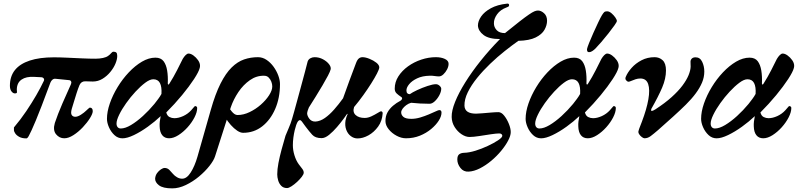

<svg xmlns="http://www.w3.org/2000/svg" viewBox="-20 -748 4406 1058"><path d="M125.2 14.6Q101 14.6 85.6 5.9Q70.2 -2.7 63.4 -13.8Q56.6 -24.9 56.8 -29.9V-45.8Q94.7 -90.7 125.1 -136Q155.5 -181.3 179.7 -223.1Q203.9 -265 220.6 -300.4Q225.1 -308.5 221.4 -314.9Q217.7 -321.4 207.6 -322.4L167.6 -324.4Q124.2 -326.9 98.9 -309.5Q73.5 -292.2 72.6 -255.4Q72.5 -248.4 73.5 -240.8Q74.5 -233.3 61.9 -233.3Q52 -233.3 43.3 -244.4Q34.6 -255.5 34.6 -275.4Q34.6 -327.4 62.3 -362Q90 -396.5 144.1 -414.3Q198.2 -432.1 276.8 -432.1Q307.8 -432.1 348.7 -430.2Q389.6 -428.3 431.4 -426.4Q473.2 -424.5 505.4 -424.5Q528.6 -424.5 547.3 -428.6Q565.9 -432.6 575.6 -439.8Q586.5 -447.4 592.7 -455.3Q599 -463.1 605.3 -463.1Q615.7 -463.1 620.9 -458.3Q626 -453.5 626 -439.8Q626 -421 616.1 -397.2Q606.2 -373.4 587.7 -351.1Q569.3 -328.7 544.8 -313.8Q520.3 -298.8 491.7 -298.8Q479.4 -298.8 469.3 -299.4Q459.2 -300 449 -300Q438 -300 430.4 -294.7Q422.8 -289.5 418.1 -279.2Q410 -259.8 402.2 -235.2Q394.3 -210.6 387.3 -187.1Q380.2 -163.6 375.5 -148.3Q368.8 -124.5 375.1 -114.5Q381.4 -104.5 395 -104.5Q408.4 -104.5 426.2 -116Q444 -127.5 454.8 -138.3Q460.7 -144.2 467.1 -149.6Q473.4 -155.1 474.4 -155.1Q491.1 -155.1 491.1 -135.3Q491.1 -121.8 475.8 -97.1Q460.5 -72.5 436.3 -46.7Q412 -20.9 384.8 -3.5Q357.7 14 334 14Q307 14 288.8 -8.3Q270.5 -30.6 282.2 -70.4Q289.5 -93 300.3 -120.5Q311.2 -148 323.8 -177.6Q336.5 -207.2 348.9 -234.2Q361.4 -261.1 370.2 -282.1Q374.8 -291.7 372.1 -298.5Q369.5 -305.3 361.2 -306.3L286.1 -313.9Q276.6 -314.9 269.2 -309Q261.7 -303 257.7 -292.6Q229 -214.4 209.5 -164.5Q190 -114.7 177.5 -84.2Q165 -53.8 154.6 -31.4Q147.4 -16.5 139.6 -0.9Q131.9 14.6 125.2 14.6Z M654.7 14.2Q629.5 14.2 610.4 -3.7Q591.4 -21.6 580.4 -46.6Q569.4 -71.7 569.4 -93.1Q569.4 -132.3 585.2 -178Q601 -223.6 628.1 -268.1Q655.1 -312.6 689.8 -349.3Q724.5 -386 762.2 -408.2Q800 -430.3 836.3 -430.3Q866.5 -430.3 881.3 -410.8Q896 -391.2 901.1 -359.2Q906.3 -327.2 904.6 -288.1Q904.6 -283.5 907.4 -282.2Q910.1 -281 913.5 -287.3Q936.5 -323.6 955.6 -361.1Q974.6 -398.6 986.8 -423.2Q994.2 -435.7 1002.8 -444.3Q1011.4 -452.9 1018.9 -452.9Q1031.2 -452.9 1045.7 -442.5Q1060.1 -432.1 1071.2 -416.6Q1082.2 -401.1 1082.2 -385.6Q1082.2 -382 1081.7 -378.8Q1081.2 -375.5 1080.2 -372.5Q1075.4 -352.6 1049.3 -312.4Q1023.1 -272.3 983.3 -223.9Q943.5 -175.6 896.2 -128.3Q901.3 -109.5 914 -103.1Q926.8 -96.7 941.1 -96.7Q963.5 -96.7 989.3 -108.3Q1015 -120 1033.4 -140.3Q1042.5 -150.4 1047.9 -157Q1053.4 -163.5 1054.7 -163.5Q1059.6 -163.5 1063 -160.8Q1066.5 -158.2 1066.5 -152.9Q1066.5 -130 1051.8 -101.3Q1037.1 -72.7 1013.6 -46.5Q990.1 -20.4 963 -3.2Q935.9 14 911.9 14Q887.4 14 874 -2.9Q860.5 -19.8 859.7 -51.7Q858.9 -64.6 860.6 -78.6Q862.2 -92.6 865.4 -108.1Q833.9 -78.2 794.7 -49.9Q755.5 -21.7 718.2 -3.8Q680.9 14.2 654.7 14.2ZM645.6 -40Q669.9 -40 701.8 -59Q733.7 -78 767.6 -108.9Q801.4 -139.8 830.8 -175.3Q841.6 -189 851.8 -202.7Q862.1 -216.4 869.7 -230.4Q872.1 -270 861.2 -290.6Q850.3 -311.2 824.7 -311.2Q805.8 -311.2 780.1 -291.9Q754.4 -272.7 726.8 -243Q699.1 -213.2 675.3 -179.6Q651.4 -146.1 636.8 -115.9Q622.1 -85.8 622.1 -67.2Q622.1 -54.5 628.4 -47.2Q634.8 -40 645.6 -40Z M929.2 290Q877.8 290 855.9 273Q834 256.1 834.8 235.5Q836.5 218.3 845.7 205.6Q855 192.9 866.9 185.2Q878.8 177.5 886.9 177.5Q902.5 177.5 913.3 188.4Q924.1 199.3 933.5 210.6Q942.3 221.1 955.8 228.9Q969.3 236.7 983.8 236.7Q1009.2 236.7 1031.1 202.1Q1053.1 167.5 1068.3 114.7L1141.4 -142.1Q1166.4 -230.4 1195.2 -287.4Q1224 -344.4 1256.4 -376.2Q1288.9 -408.1 1325 -420.5Q1361 -432.9 1401.5 -432.9Q1427 -432.9 1449.1 -417.9Q1471.2 -402.9 1487.7 -380Q1504.2 -357 1513.5 -331.7Q1522.8 -306.3 1522.8 -284.6Q1522.8 -208.6 1496.5 -147.8Q1470.2 -87.1 1424.7 -51.6Q1379.2 -16.2 1319.7 -16.2Q1304.7 -16.2 1287 -28Q1269.2 -39.9 1251.9 -59.3Q1234.5 -78.6 1221 -101.9L1242.4 -152.9Q1249.7 -143.1 1256.8 -134.1Q1263.9 -125.1 1272 -119.7Q1280 -114.2 1288.8 -114.2Q1321.8 -114.2 1355.2 -130.2Q1388.7 -146.2 1417 -171Q1445.3 -195.9 1462.8 -223.1Q1480.3 -250.2 1480.3 -271.7Q1480.3 -284.4 1475.2 -297.7Q1470.1 -311.1 1460.4 -320.8Q1450.8 -330.5 1436.4 -330.5Q1393.9 -332.1 1357.2 -306.4Q1320.5 -280.7 1293.7 -240.9Q1267 -201.1 1252.2 -158.2L1165.2 113Q1158.2 135.8 1134.3 166.1Q1110.4 196.5 1076.5 224.8Q1042.5 253.1 1004 271.5Q965.5 290 929.2 290Z M1561.7 288.3Q1541.8 288.3 1529.9 276Q1517.9 263.8 1512.8 246.1Q1507.7 228.5 1507.7 212.7Q1507.7 185.4 1514.3 150.3Q1521 115.3 1531.6 76.1Q1542.2 37 1553.2 0Q1558.2 -13 1570.2 -40.5Q1582.2 -68 1589.2 -92Q1592.2 -102 1600.2 -130.3Q1608.2 -158.6 1618.6 -197.3Q1629.1 -235.9 1640.1 -276.5Q1651.1 -317 1660.6 -352.4Q1670.1 -387.8 1675.2 -408.9Q1679.2 -420.7 1690.1 -426.8Q1700.9 -432.9 1713.4 -432.9Q1738.6 -432.9 1760 -421.2Q1781.5 -409.6 1793.4 -393.9Q1805.2 -378.2 1802 -365.6Q1799.5 -354.7 1787.3 -331.3Q1775.1 -308 1757.1 -277.5Q1739 -247 1719.3 -215Q1699.5 -183.1 1682 -155.7Q1677.7 -145.2 1675 -136.9Q1672.4 -128.6 1672.4 -124.7Q1672.4 -109.9 1684.6 -93.7Q1696.8 -77.4 1718.7 -78.2Q1744.8 -79.9 1770.4 -97.9Q1796 -115.8 1821.3 -144.6Q1846.6 -173.3 1870.3 -206.3Q1888.7 -257.4 1904.7 -301.6Q1920.7 -345.8 1940.8 -397.9Q1948.1 -418.2 1956.9 -425.5Q1965.7 -432.9 1977.4 -432.9Q1993.7 -432.9 2015.8 -424Q2037.9 -415.2 2054.2 -402.3Q2070.5 -389.3 2070 -375.7Q2069.1 -365.8 2057.3 -342.8Q2045.4 -319.8 2025.8 -288.6Q2006.1 -257.4 1981.9 -223.6Q1957.7 -189.8 1931.2 -158.3Q1922.2 -130.3 1939.6 -114.2Q1957.1 -98.1 1989.4 -98.1Q2007.6 -98.1 2026.7 -107.1Q2045.8 -116.1 2060.8 -125.4Q2075.8 -134.7 2079 -134.7Q2083.8 -134.7 2086.4 -131.4Q2089 -128 2088.6 -123.2Q2086.1 -81.5 2063.6 -50.4Q2041.1 -19.3 2010.3 -2.2Q1979.6 14.8 1950 14.8Q1930 14.8 1913.1 2Q1896.2 -10.7 1887.9 -33.1Q1879.6 -55.4 1883.9 -83.8Q1885.7 -92.7 1888.6 -101.9Q1891.5 -111 1895.6 -119.9L1892.8 -120.7Q1888.8 -114.7 1873.3 -93.4Q1857.8 -72.1 1836.9 -47.8Q1816 -23.5 1793.6 -5.1Q1771.2 13.2 1752.2 13.2Q1717.4 13.2 1700.5 -5.5Q1683.5 -24.2 1665.3 -48.5Q1661.9 -52.5 1655.8 -61.4Q1649.7 -70.4 1643.6 -78.2Q1637.5 -86 1633.5 -86Q1626.8 -86 1622 -79.5Q1617.1 -73 1612.1 -58.7Q1608.7 -49.6 1604.2 -31.1Q1599.7 -12.6 1596.7 9.4Q1593.8 31.4 1593.8 52Q1593.8 79.6 1602.7 108.2Q1611.6 136.9 1626.1 156.9Q1636.6 171 1645.2 181.8Q1653.7 192.7 1653.7 203.4Q1653.7 212.2 1643.1 226.1Q1632.4 240 1617.1 254.3Q1601.7 268.5 1586.4 278.4Q1571.1 288.3 1561.7 288.3Z M2217 14Q2191.4 14 2165.3 0Q2139.2 -14 2121.6 -35.9Q2104 -57.7 2104 -81.1Q2104 -108.6 2115.3 -128.8Q2126.6 -149 2145.4 -165.1Q2164.1 -181.1 2186.5 -192.8Q2193.7 -196.9 2195.5 -203.5Q2197.2 -210 2190.4 -214Q2176.6 -222.9 2165.8 -233Q2155.1 -243.2 2155.1 -259.2Q2155.1 -295.6 2175.1 -327Q2195.2 -358.5 2228.3 -382.4Q2261.4 -406.3 2301.7 -419.6Q2342 -432.9 2381.6 -432.9Q2410.9 -432.9 2431.4 -423.3Q2451.9 -413.8 2451.9 -396.4Q2451.9 -381.6 2443.7 -365.7Q2435.4 -349.7 2423.3 -338.4Q2411.2 -327 2399.1 -327Q2388.3 -327 2373.4 -329.3Q2358.4 -331.5 2347.8 -330.7Q2307.3 -329.9 2278.7 -316.3Q2250.1 -302.8 2234.8 -284.2Q2219.6 -265.7 2219.6 -249.8Q2219.6 -238.8 2224.7 -233.9Q2229.8 -229 2238.2 -229Q2252 -239 2279.3 -251.8Q2306.7 -264.5 2335.7 -274.2Q2364.8 -284 2382.1 -284Q2393 -284 2402.2 -275.5Q2411.4 -267 2411.4 -259Q2411.4 -243 2401 -223.3Q2390.5 -203.6 2375.8 -189.9Q2361 -176.2 2347.3 -176.2Q2322.7 -176.2 2293.9 -177.7Q2265.2 -179.3 2245.5 -181.7Q2230.9 -177.8 2218.3 -168.4Q2205.8 -159 2198.2 -148.5Q2190.7 -137.9 2190.7 -128.8Q2190.7 -114 2203.4 -103.5Q2216.1 -93.1 2246.8 -93.1Q2269.9 -93.1 2294.9 -100.4Q2319.8 -107.8 2342.3 -117.3Q2364.8 -126.7 2380.5 -134.1Q2396.1 -141.4 2400.6 -141.4Q2412.9 -141.4 2412.9 -127.4Q2412.9 -107.4 2397.8 -83.5Q2382.8 -59.6 2355.9 -37.1Q2329 -14.6 2293.8 -0.3Q2258.5 14 2217 14Z M2562.5 197.7Q2534.2 199.4 2517.1 177.3Q2500 155.3 2500 131.1Q2500 109.4 2510.7 101.9Q2521.3 94.4 2537.5 94Q2564.8 93.3 2599.7 82.6Q2634.5 71.9 2667.8 56.2Q2701.1 40.6 2723.5 25.8Q2745.8 11 2747.5 2.3Q2749.1 -3.3 2744.5 -8Q2739.8 -12.7 2731.5 -12.7Q2715.7 -12.7 2684.6 -8.1Q2653.5 -3.5 2620.8 1.7Q2588.1 6.8 2567.4 6.8Q2546.1 6.8 2523.4 -8.2Q2500.7 -23.3 2485.2 -48.1Q2469.7 -72.8 2468.9 -103.1Q2468.1 -137.6 2487.8 -186.7Q2507.5 -235.8 2543.7 -293.9Q2579.8 -351.9 2628.7 -413.1Q2677.6 -474.3 2735.2 -532.8Q2673.9 -532.8 2644.6 -555.2Q2615.2 -577.6 2613.6 -607Q2613.6 -631.6 2631.4 -657.4Q2649.2 -683.1 2685 -702.7Q2720.8 -722.2 2773.6 -727.9Q2778.6 -728.8 2782 -726.9Q2785.4 -725.1 2785.4 -719.6Q2785.4 -713.7 2780.8 -711.1Q2776.3 -708.5 2770.6 -706.7Q2737.4 -694.6 2719.2 -669.3Q2701.1 -644.1 2701.7 -619.3Q2701.7 -598.4 2716.8 -582Q2731.8 -565.6 2762.8 -565.6Q2812.1 -605.6 2843.6 -630.1Q2875.1 -654.6 2894.4 -667.7Q2913.6 -680.9 2924.6 -685.5Q2935.5 -690 2944.4 -690Q2961.4 -690 2978 -675.1Q2994.5 -660.3 2994.5 -633.6Q2994.5 -609.1 2980.4 -583.9Q2966.3 -558.8 2931.7 -541.6Q2897 -524.5 2836.4 -523Q2802.4 -499.1 2761.6 -466.8Q2720.8 -434.6 2681.3 -396.7Q2641.8 -358.9 2609.2 -318.7Q2576.7 -278.5 2557.6 -239.4Q2538.6 -200.4 2539.4 -165.6Q2540.2 -143.3 2556.3 -132.5Q2572.3 -121.7 2603.2 -121.7Q2614.5 -121.7 2637.4 -123.7Q2660.3 -125.6 2685.3 -127.8Q2710.3 -130 2726.5 -130Q2743.1 -130 2758.4 -110.6Q2773.8 -91.2 2784.1 -65.5Q2794.4 -39.9 2794.4 -20.1Q2794.4 -0.3 2780 26.9Q2765.7 54.2 2741.5 83.4Q2717.3 112.6 2687.1 137.9Q2656.9 163.2 2624.5 179.7Q2592.2 196.1 2562.5 197.7Z M2961.7 14.2Q2936.5 14.2 2917.4 -3.7Q2898.4 -21.6 2887.4 -46.6Q2876.4 -71.7 2876.4 -93.1Q2876.4 -132.3 2892.2 -178Q2908 -223.6 2935.1 -268.1Q2962.1 -312.6 2996.8 -349.3Q3031.5 -386 3069.2 -408.2Q3107 -430.3 3143.3 -430.3Q3173.5 -430.3 3188.3 -410.8Q3203 -391.2 3208.1 -359.2Q3213.3 -327.2 3211.6 -288.1Q3211.6 -283.5 3214.4 -282.2Q3217.1 -281 3220.5 -287.3Q3243.5 -323.6 3262.6 -361.1Q3281.6 -398.6 3293.8 -423.2Q3301.2 -435.7 3309.8 -444.3Q3318.4 -452.9 3325.9 -452.9Q3338.2 -452.9 3352.7 -442.5Q3367.1 -432.1 3378.2 -416.6Q3389.2 -401.1 3389.2 -385.6Q3389.2 -382 3388.7 -378.8Q3388.2 -375.5 3387.2 -372.5Q3382.4 -352.6 3356.3 -312.4Q3330.1 -272.3 3290.3 -223.9Q3250.5 -175.6 3203.2 -128.3Q3208.3 -109.5 3221 -103.1Q3233.8 -96.7 3248.1 -96.7Q3270.5 -96.7 3296.3 -108.3Q3322 -120 3340.4 -140.3Q3349.5 -150.4 3354.9 -157Q3360.4 -163.5 3361.7 -163.5Q3366.6 -163.5 3370 -160.8Q3373.5 -158.2 3373.5 -152.9Q3373.5 -130 3358.8 -101.3Q3344.1 -72.7 3320.6 -46.5Q3297.1 -20.4 3270 -3.2Q3242.9 14 3218.9 14Q3194.4 14 3181 -2.9Q3167.5 -19.8 3166.7 -51.7Q3165.9 -64.6 3167.6 -78.6Q3169.2 -92.6 3172.4 -108.1Q3140.9 -78.2 3101.7 -49.9Q3062.5 -21.7 3025.2 -3.8Q2987.9 14.2 2961.7 14.2ZM2952.6 -40Q2976.9 -40 3008.8 -59Q3040.7 -78 3074.6 -108.9Q3108.4 -139.8 3137.8 -175.3Q3148.6 -189 3158.8 -202.7Q3169.1 -216.4 3176.7 -230.4Q3179.1 -270 3168.2 -290.6Q3157.3 -311.2 3131.7 -311.2Q3112.8 -311.2 3087.1 -291.9Q3061.4 -272.7 3033.8 -243Q3006.1 -213.2 2982.3 -179.6Q2958.4 -146.1 2943.8 -115.9Q2929.1 -85.8 2929.1 -67.2Q2929.1 -54.5 2935.4 -47.2Q2941.8 -40 2952.6 -40ZM3226.5 -460.6Q3218.5 -460.6 3216.2 -466.2Q3213.8 -471.7 3214.8 -478.2Q3216.3 -486.7 3226.2 -511.5Q3236.1 -536.2 3249.8 -566.8Q3263.4 -597.4 3276.5 -624.7Q3289.5 -652 3297.2 -664.8Q3304.6 -676.5 3309.5 -681.1Q3314.3 -685.7 3325.4 -685.7Q3337 -685.7 3349.4 -675.2Q3361.7 -664.7 3370.5 -652.1Q3379.2 -639.5 3379.2 -632.3Q3379.2 -627 3365.8 -608Q3352.4 -588.9 3332.6 -563.8Q3312.7 -538.7 3293.1 -515.9Q3273.5 -493.2 3260.2 -479.7Q3253.5 -473.1 3244.3 -466.9Q3235 -460.6 3226.5 -460.6Z M3531.4 14Q3525.9 14 3517.1 7.5Q3508.2 1.1 3502.2 -8.2Q3496.2 -17.5 3498.2 -25.3Q3501.7 -38.8 3506.5 -50Q3511.3 -61.3 3516.8 -76.6Q3543.4 -146.7 3552.7 -200.4Q3562 -254.1 3551.7 -284.8Q3541.3 -315.5 3508.3 -315.5Q3495.3 -315.5 3481.8 -311.1Q3468.4 -306.6 3458.4 -302.2Q3448.4 -297.7 3443.5 -297.7Q3436.9 -297.7 3430.2 -305.6Q3423.4 -313.4 3428.3 -324.5Q3438.2 -349 3460.5 -374Q3482.7 -399 3515.2 -416Q3547.6 -432.9 3587.2 -432.9Q3613.2 -432.9 3631.5 -416Q3649.8 -399 3649.8 -359.5Q3649.8 -314.9 3628.8 -265.5Q3607.8 -216.2 3569.2 -148.3Q3568.2 -145.1 3567.7 -141Q3567.1 -136.9 3571.1 -136.9Q3574.1 -136.9 3577.9 -138.1Q3581.7 -139.3 3590.9 -145.1Q3644.3 -179.8 3681 -212.9Q3717.7 -246 3740.4 -276.3Q3763.1 -306.7 3774 -333Q3784.9 -359.4 3785.7 -380.2Q3785.7 -388.7 3785.3 -396Q3785 -403.4 3785 -408.2Q3785 -417.5 3791.9 -424.9Q3798.7 -432.2 3813.1 -432.2Q3837.5 -432.2 3849.3 -407.5Q3861 -382.8 3861 -354.2Q3861 -322.7 3848.6 -293.1Q3836.1 -263.4 3813.5 -233Q3790.9 -202.5 3759.1 -171.1Q3727.3 -139.7 3688.8 -105Q3650.3 -70.2 3606.4 -31.4Q3581.4 -9.9 3565.4 2Q3549.4 14 3531.4 14Z M3928.7 14.2Q3903.5 14.2 3884.4 -3.7Q3865.4 -21.6 3854.4 -46.6Q3843.4 -71.7 3843.4 -93.1Q3843.4 -132.3 3859.2 -178Q3875 -223.6 3902.1 -268.1Q3929.1 -312.6 3963.8 -349.3Q3998.5 -386 4036.2 -408.2Q4074 -430.3 4110.3 -430.3Q4140.5 -430.3 4155.3 -410.8Q4170 -391.2 4175.1 -359.2Q4180.3 -327.2 4178.6 -288.1Q4178.6 -283.5 4181.4 -282.2Q4184.1 -281 4187.5 -287.3Q4210.5 -323.6 4229.6 -361.1Q4248.6 -398.6 4260.8 -423.2Q4268.2 -435.7 4276.8 -444.3Q4285.4 -452.9 4292.9 -452.9Q4305.2 -452.9 4319.7 -442.5Q4334.1 -432.1 4345.2 -416.6Q4356.2 -401.1 4356.2 -385.6Q4356.2 -382 4355.7 -378.8Q4355.2 -375.5 4354.2 -372.5Q4349.4 -352.6 4323.3 -312.4Q4297.1 -272.3 4257.3 -223.9Q4217.5 -175.6 4170.2 -128.3Q4175.3 -109.5 4188 -103.1Q4200.8 -96.7 4215.1 -96.7Q4237.5 -96.7 4263.3 -108.3Q4289 -120 4307.4 -140.3Q4316.5 -150.4 4321.9 -157Q4327.4 -163.5 4328.7 -163.5Q4333.6 -163.5 4337 -160.8Q4340.5 -158.2 4340.5 -152.9Q4340.5 -130 4325.8 -101.3Q4311.1 -72.7 4287.6 -46.5Q4264.1 -20.4 4237 -3.2Q4209.9 14 4185.9 14Q4161.4 14 4148 -2.9Q4134.5 -19.8 4133.7 -51.7Q4132.9 -64.6 4134.6 -78.6Q4136.2 -92.6 4139.4 -108.1Q4107.9 -78.2 4068.7 -49.9Q4029.5 -21.7 3992.2 -3.8Q3954.9 14.2 3928.7 14.2ZM3919.6 -40Q3943.9 -40 3975.8 -59Q4007.7 -78 4041.6 -108.9Q4075.4 -139.8 4104.8 -175.3Q4115.6 -189 4125.8 -202.7Q4136.1 -216.4 4143.7 -230.4Q4146.1 -270 4135.2 -290.6Q4124.3 -311.2 4098.7 -311.2Q4079.8 -311.2 4054.1 -291.9Q4028.4 -272.7 4000.8 -243Q3973.1 -213.2 3949.3 -179.6Q3925.4 -146.1 3910.8 -115.9Q3896.1 -85.8 3896.1 -67.2Q3896.1 -54.5 3902.4 -47.2Q3908.8 -40 3919.6 -40Z"/></svg>

Font: EB Garamond
Style: Italic
Weight: 400
Italic angle: -17.2°
Designer: Georg Duffner and Octavio Pardo
Foundry: Georg Duffner
Version: Version 1.001